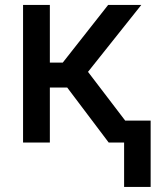

<svg xmlns="http://www.w3.org/2000/svg" viewBox="-20 -565 657 761"><path d="M177.6 -545.5V-316.8H228.7L408.7 -545.5H540.1L328.8 -280.2L476.2 -87H577.1V175.8H471.9V0H410.9L246.4 -218H177.6V0H71.4V-545.5Z"/></svg>

Font: Inter P Medium
Style: Regular
Weight: 500
Designer: Rasmus Andersson
Foundry: rsms
Version: Version 3.018;git-588b23468